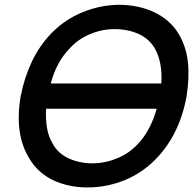

<svg xmlns="http://www.w3.org/2000/svg" viewBox="-20 -786 832 821"><path d="M778 -375Q748 -210.5 647 -106.5Q588 -46 512 -15.2Q436 15.5 354 15.5Q273.5 15.5 207 -15.5Q142 -47 106.5 -106.5Q40.5 -211 68.5 -375Q83.5 -452.5 115.8 -521.5Q148 -590.5 201 -645Q258 -703.5 335 -734.5Q412 -765.5 492.5 -765.5Q533 -765 570.2 -757Q607.5 -749 639.5 -733.8Q671.5 -718.5 697.5 -696.2Q723.5 -674 741.5 -645Q776 -589 783.2 -522.2Q790.5 -455.5 778 -375ZM277 -578Q221.5 -521 197 -429H670Q675 -521 642.5 -578Q618.5 -620 572.8 -640.8Q527 -661.5 470 -661.5Q416 -661.5 365 -640Q313.5 -618.5 277 -578ZM571 -172Q623.5 -227.5 650 -321H177Q172 -226.5 205 -172Q226.5 -131.5 272 -109.5Q318.5 -88 373 -87.5Q428.5 -87.5 480.5 -109Q533.5 -130.5 571 -172Z"/></svg>

Font: Russisch Sans SemiBold
Style: Italic
Weight: 600
Width: 4
Italic angle: -10°
Designer: Michael Sharanda (font) & Cristiano Sobral (main changes)
Foundry: Michael Sharanda
Version: Version 2.00;September 8, 2020;FontCreator 13.0.0.2681 64-bi